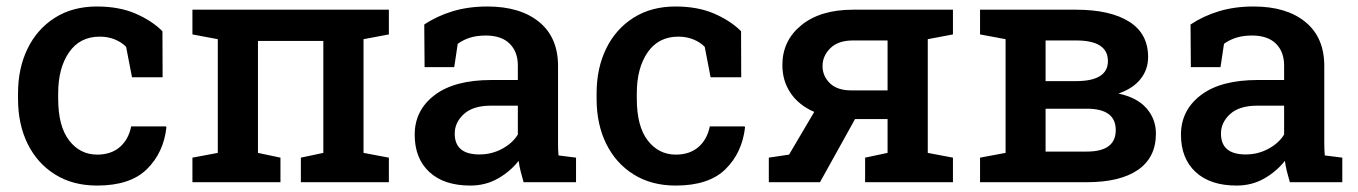

<svg xmlns="http://www.w3.org/2000/svg" viewBox="-20 -558 4159 588"><path d="M277.3 10.3Q203.1 10.3 148.7 -23.7Q94.2 -57.6 64.7 -117.4Q35.2 -177.2 35.2 -255.4V-272.5Q35.2 -349.1 64.5 -409.2Q93.8 -469.2 148.2 -503.7Q202.6 -538.1 276.9 -538.1Q344.7 -538.1 395 -516.4Q445.3 -494.6 477.5 -462.4L478 -321.3H384.3L366.2 -414.6Q352.5 -428.7 331.5 -437.3Q310.5 -445.8 285.6 -445.8Q224.6 -445.8 191.4 -397.7Q158.2 -349.6 158.2 -272.5V-255.4Q158.2 -171.4 191.7 -127.9Q225.1 -84.5 277.8 -84.5Q319.8 -84.5 346.7 -107.4Q373.5 -130.4 381.8 -170.9H488.3L489.7 -168Q481 -90.3 429.9 -40Q378.9 10.3 277.3 10.3Z M569.3 0V-75.2L647 -89.8V-438L569.3 -452.6V-528.3H1170.9V-452.6L1093.3 -438V-89.8L1170.9 -75.2V0H901.4V-75.2L970.2 -89.8V-432.6H770V-89.8L838.9 -75.2V0Z M1420.4 10.3Q1339.8 10.3 1294.9 -31.2Q1250 -72.8 1250 -145.5Q1250 -220.2 1310.8 -266.6Q1371.6 -313 1485.4 -313H1565.9V-357.4Q1565.9 -399.4 1540.8 -424.3Q1515.6 -449.2 1467.8 -449.2Q1440.4 -449.2 1419.4 -442.6Q1398.4 -436 1381.8 -423.8L1371.1 -352.5H1280.3L1279.3 -482.9Q1317.9 -508.8 1366 -523.4Q1414.1 -538.1 1472.7 -538.1Q1573.2 -538.1 1631.1 -490.7Q1689 -443.4 1689 -356V-123Q1689 -112.3 1689.2 -102.3Q1689.5 -92.3 1690.4 -82L1744.1 -75.2V0H1583.5Q1578.6 -17.1 1574.5 -33.2Q1570.3 -49.3 1568.4 -65.4Q1542 -32.2 1504.4 -11Q1466.8 10.3 1420.4 10.3ZM1448.2 -85Q1485.8 -85 1517.8 -102.3Q1549.8 -119.6 1565.9 -146V-234.4H1483.9Q1428.7 -234.4 1400.6 -208.7Q1372.6 -183.1 1372.6 -148.9Q1372.6 -85 1448.2 -85Z M2049.3 10.3Q1975.1 10.3 1920.7 -23.7Q1866.2 -57.6 1836.7 -117.4Q1807.1 -177.2 1807.1 -255.4V-272.5Q1807.1 -349.1 1836.4 -409.2Q1865.7 -469.2 1920.2 -503.7Q1974.6 -538.1 2048.8 -538.1Q2116.7 -538.1 2167 -516.4Q2217.3 -494.6 2249.5 -462.4L2250 -321.3H2156.2L2138.2 -414.6Q2124.5 -428.7 2103.5 -437.3Q2082.5 -445.8 2057.6 -445.8Q1996.6 -445.8 1963.4 -397.7Q1930.2 -349.6 1930.2 -272.5V-255.4Q1930.2 -171.4 1963.6 -127.9Q1997.1 -84.5 2049.8 -84.5Q2091.8 -84.5 2118.7 -107.4Q2145.5 -130.4 2153.8 -170.9H2260.3L2261.7 -168Q2252.9 -90.3 2201.9 -40Q2150.9 10.3 2049.3 10.3Z M2334.5 0V-75.2L2396.5 -84.5L2473.6 -215.3Q2426.3 -235.8 2401.1 -273.2Q2376 -310.5 2376 -358.9Q2376 -433.6 2434.3 -481Q2492.7 -528.3 2592.3 -528.3H2898.4V-452.6L2821.3 -438V-89.8L2898.4 -75.2V0H2629.4V-75.2L2698.2 -89.8V-193.4H2598.6L2491.2 0ZM2586.9 -281.2H2698.2V-434.1H2592.3Q2546.9 -434.1 2522.9 -410.4Q2499 -386.7 2499 -356Q2499 -325.2 2521.5 -303.2Q2543.9 -281.2 2586.9 -281.2Z M2981.4 0V-75.2L3059.6 -89.8V-438L2981.4 -452.6V-528.3H3274.9Q3379.9 -528.3 3438 -491.7Q3496.1 -455.1 3496.1 -383.3Q3496.1 -345.2 3473.1 -316.2Q3450.2 -287.1 3405.3 -271.5Q3462.4 -259.3 3491.2 -226.3Q3520 -193.4 3520 -148.9Q3520 -75.7 3465.1 -37.8Q3410.2 0 3308.6 0ZM3182.1 -309.6H3276.9Q3373 -310.1 3373 -371.1Q3373 -434.1 3275.4 -434.1H3182.1ZM3182.1 -93.8H3308.6Q3397 -93.8 3397 -159.7Q3397 -225.1 3308.6 -225.1H3182.1Z M3767.1 10.3Q3686.5 10.3 3641.6 -31.2Q3596.7 -72.8 3596.7 -145.5Q3596.7 -220.2 3657.5 -266.6Q3718.3 -313 3832 -313H3912.6V-357.4Q3912.6 -399.4 3887.5 -424.3Q3862.3 -449.2 3814.5 -449.2Q3787.1 -449.2 3766.1 -442.6Q3745.1 -436 3728.5 -423.8L3717.8 -352.5H3627L3626 -482.9Q3664.6 -508.8 3712.6 -523.4Q3760.7 -538.1 3819.3 -538.1Q3919.9 -538.1 3977.8 -490.7Q4035.6 -443.4 4035.6 -356V-123Q4035.6 -112.3 4035.9 -102.3Q4036.1 -92.3 4037.1 -82L4090.8 -75.2V0H3930.2Q3925.3 -17.1 3921.1 -33.2Q3917 -49.3 3915 -65.4Q3888.7 -32.2 3851.1 -11Q3813.5 10.3 3767.1 10.3ZM3794.9 -85Q3832.5 -85 3864.5 -102.3Q3896.5 -119.6 3912.6 -146V-234.4H3830.6Q3775.4 -234.4 3747.3 -208.7Q3719.2 -183.1 3719.2 -148.9Q3719.2 -85 3794.9 -85Z"/></svg>

Font: Roboto Slab Medium
Style: Regular
Weight: 500
Designer: Google
Version: Version 2.001; ttfautohint (v1.8.3)